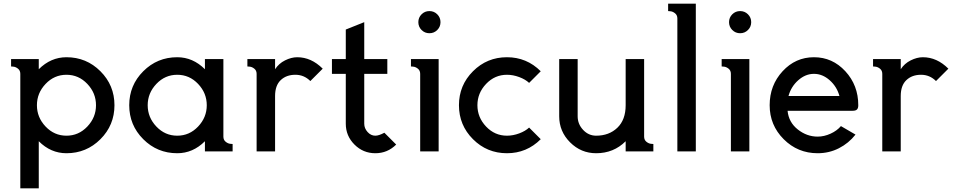

<svg xmlns="http://www.w3.org/2000/svg" viewBox="-20 -820 5177 1040"><path d="M227 -365.5Q180 -316 180 -250Q180 -184 227 -134.5Q274 -85 340 -85Q406 -85 453 -134.5Q500 -184 500 -250Q500 -316 453 -365.5Q406 -415 340 -415Q274 -415 227 -365.5ZM40 -500H190V-445Q255 -510 340 -510Q448 -510 524 -434Q600 -358 600 -250Q600 -142 524 -66Q448 10 340 10Q255 10 190 -55V200H90V-420Q90 -438 77.5 -448Q65 -458 52 -459L40 -460Z M827 -365.5Q780 -316 780 -250Q780 -184 827 -134.5Q874 -85 940 -85Q1006 -85 1053 -134.5Q1100 -184 1100 -250Q1100 -316 1053 -365.5Q1006 -415 940 -415Q874 -415 827 -365.5ZM1240 -40V0H1090V-55Q1025 10 940 10Q832 10 756 -66Q680 -142 680 -250Q680 -358 756 -434Q832 -510 940 -510Q1025 -510 1090 -445V-500H1190V-80Q1190 -62 1202.5 -52Q1215 -42 1228 -41Z M1590 -510Q1666 -510 1728 -448L1661 -381Q1627 -415 1580 -415Q1531 -415 1500.5 -386Q1470 -357 1470 -300V0H1370V-420Q1370 -438 1357.5 -448Q1345 -458 1332 -459L1320 -460V-500H1470V-445Q1490 -476 1524 -493Q1558 -510 1590 -510Z M2062 -101 2126 -37Q2079 10 2013 10Q1947 10 1900 -37Q1853 -84 1853 -150V-420H1778V-500H1853V-660L1953 -700V-500H2078V-420H1953V-150Q1953 -125 1971 -105Q1989 -85 2013 -85Q2032 -85 2062 -101Z M2263.5 -657.5Q2246 -675 2246 -700Q2246 -725 2263.5 -742.5Q2281 -760 2306 -760Q2331 -760 2348.5 -742.5Q2366 -725 2366 -700Q2366 -675 2348.5 -657.5Q2331 -640 2306 -640Q2281 -640 2263.5 -657.5ZM2206 -460V-500H2356V0H2256V-420Q2256 -438 2243.5 -448Q2231 -458 2218 -459Z M2726 -85Q2759 -85 2792.5 -97.5Q2826 -110 2846 -129L2909 -66Q2833 10 2726 10Q2618 10 2542 -66Q2466 -142 2466 -250Q2466 -358 2542 -434Q2618 -510 2726 -510Q2833 -510 2909 -434L2846 -371Q2826 -390 2792.5 -402.5Q2759 -415 2726 -415Q2660 -415 2613 -365.5Q2566 -316 2566 -250Q2566 -184 2613 -134.5Q2660 -85 2726 -85Z M3009 -500H3109V-190Q3109 -148 3138.5 -116.5Q3168 -85 3209 -85Q3279 -85 3324 -128Q3369 -171 3369 -250V-500H3469V-80Q3469 -62 3481.5 -52Q3494 -42 3507 -41L3519 -40V0H3369V-55Q3304 10 3209 10Q3127 10 3068 -49Q3009 -108 3009 -190Z M3599 -760V-800H3749V0H3649V-720Q3649 -738 3636.5 -748Q3624 -758 3611 -759Z M3946.5 -657.5Q3929 -675 3929 -700Q3929 -725 3946.5 -742.5Q3964 -760 3989 -760Q4014 -760 4031.5 -742.5Q4049 -725 4049 -700Q4049 -675 4031.5 -657.5Q4014 -640 3989 -640Q3964 -640 3946.5 -657.5ZM3889 -460V-500H4039V0H3939V-420Q3939 -438 3926.5 -448Q3914 -458 3901 -459Z M4251 -300H4527Q4513 -351 4474 -385.5Q4435 -420 4389 -420Q4343 -420 4304 -385.5Q4265 -351 4251 -300ZM4409 -80Q4444 -80 4479 -96Q4514 -112 4535 -137L4614 -91Q4577 -44 4524 -17Q4471 10 4409 10Q4301 10 4225 -66Q4149 -142 4149 -250Q4149 -358 4219 -434Q4289 -510 4389 -510Q4489 -510 4559 -434Q4629 -358 4629 -250Q4629 -234 4622 -227Q4615 -220 4599 -220H4246Q4252 -158 4301 -119Q4350 -80 4409 -80Z M4979 -510Q5055 -510 5117 -448L5050 -381Q5016 -415 4969 -415Q4920 -415 4889.5 -386Q4859 -357 4859 -300V0H4759V-420Q4759 -438 4746.5 -448Q4734 -458 4721 -459L4709 -460V-500H4859V-445Q4879 -476 4913 -493Q4947 -510 4979 -510Z"/></svg>

Font: Laverick
Style: Regular
Weight: 400
Designer: Daniel Pimley
Foundry: Daniel Pimley
Version: Version 1.000;PS 001.001;hotconv 1.0.56